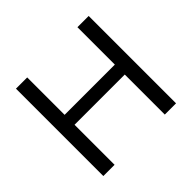

<svg xmlns="http://www.w3.org/2000/svg" viewBox="-159 -853 1038 1038"><g transform="rotate(-45 360.0 -334.0)"><path d="M552 0V-306H168V0H82V-668H168V-382H552V-668H638V0Z"/></g></svg>

Font: Gantari
Style: Regular
Weight: 400
Designer: Anugrah Pasau
Foundry: Lafontype
Version: Version 1.000; ttfautohint (v1.8.4)